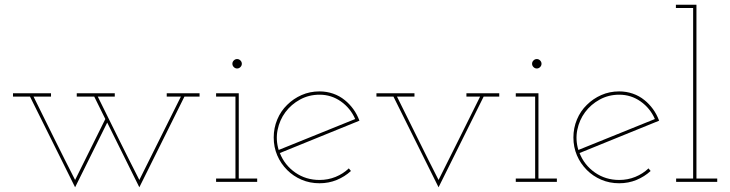

<svg xmlns="http://www.w3.org/2000/svg" viewBox="-20 -770 3092 813"><path d="M434 -251 298 23Q250 -74 202.5 -169Q155 -264 107 -361H35V-375H196V-361H122Q166 -272 209.5 -184Q253 -96 298 -8Q330 -73 362 -137Q394 -201 426 -266L379 -361H305V-375H466V-361H394Q438 -272 481.5 -184Q525 -96 570 -8Q615 -97 658 -184.5Q701 -272 746 -361H686V-375H825V-361H761Q713 -264 665.5 -169Q618 -74 570 23Z M1069 0H895V-14H977V-361H895V-375H991V-14H1069ZM1004 -500Q1004 -492 998 -486Q992 -480 984 -480Q976 -480 970 -486Q964 -492 964 -500Q964 -508 970 -514Q976 -520 984 -520Q992 -520 998 -514Q1004 -508 1004 -500Z M1466 -46Q1440 -22 1406 -8Q1372 6 1333 6Q1292 6 1257 -9Q1222 -24 1196 -50Q1169 -77 1154 -112Q1139 -147 1139 -188Q1139 -228 1154 -264Q1169 -300 1196 -326Q1222 -352 1257 -367.5Q1292 -383 1333 -383Q1363 -383 1390.5 -373.5Q1418 -364 1440 -346Q1460 -330 1476 -308Q1492 -286 1502 -259Q1417 -224 1333.5 -190.5Q1250 -157 1165 -122Q1185 -71 1230 -39.5Q1275 -8 1333 -8Q1369 -8 1401 -21Q1433 -34 1457 -57ZM1333 -369Q1288 -369 1250.5 -348.5Q1213 -328 1188.5 -295Q1164 -262 1155.5 -220Q1147 -178 1160 -135Q1241 -168 1322 -200.5Q1403 -233 1484 -266Q1464 -312 1423.5 -340.5Q1383 -369 1333 -369Z M2028 -361Q1980 -264 1932.5 -169Q1885 -74 1837 23Q1789 -74 1741.5 -169Q1694 -264 1646 -361H1574V-375H1735V-361H1661Q1705 -273 1748.5 -184.5Q1792 -96 1837 -8L1923 -180Q1968 -270 2013 -361H1955V-375H2094V-361Z M2338 0H2164V-14H2246V-361H2164V-375H2260V-14H2338ZM2273 -500Q2273 -492 2267 -486Q2261 -480 2253 -480Q2245 -480 2239 -486Q2233 -492 2233 -500Q2233 -508 2239 -514Q2245 -520 2253 -520Q2261 -520 2267 -514Q2273 -508 2273 -500Z M2735 -46Q2709 -22 2675 -8Q2641 6 2602 6Q2561 6 2526 -9Q2491 -24 2465 -50Q2438 -77 2423 -112Q2408 -147 2408 -188Q2408 -228 2423 -264Q2438 -300 2465 -326Q2491 -352 2526 -367.5Q2561 -383 2602 -383Q2632 -383 2659.5 -373.5Q2687 -364 2709 -346Q2729 -330 2745 -308Q2761 -286 2771 -259Q2686 -224 2602.5 -190.5Q2519 -157 2434 -122Q2454 -71 2499 -39.5Q2544 -8 2602 -8Q2638 -8 2670 -21Q2702 -34 2726 -57ZM2602 -369Q2557 -369 2519.5 -348.5Q2482 -328 2457.5 -295Q2433 -262 2424.5 -220Q2416 -178 2429 -135Q2510 -168 2591 -200.5Q2672 -233 2753 -266Q2733 -312 2692.5 -340.5Q2652 -369 2602 -369Z M3017 0H2843V-14H2915V-736H2842V-750H2929V-14H3017Z"/></svg>

Font: Josefin Slab Thin
Style: Regular
Weight: 100
Designer: Santiago Orozco
Foundry: Typemade
Version: Version 2.000